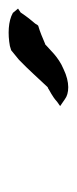

<svg xmlns="http://www.w3.org/2000/svg" viewBox="114 -870 179 447"><g transform="rotate(-90 203.5 -646.5)"><path d="M180 -596 196 -585C209 -575 235 -573 266 -588C295 -600 312 -621 324 -631H325C339 -637 353 -643 367 -647L369 -649L372 -654C379 -662 388 -673 398 -688L407 -694L397 -706C378 -717 347 -718 320 -713L310 -710L288 -692C264 -669 245 -647 224 -625L223 -624V-625C216 -620 203 -615 190 -603Z"/></g></svg>

Font: SolarCharger
Style: 1052
Weight: 1000
Designer: Mew Too
Foundry: Cannot Into Space Fonts/KineticPlasma Fonts
Version: Version 1.100